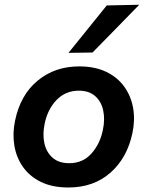

<svg xmlns="http://www.w3.org/2000/svg" viewBox="-20 -798 638 830"><path d="M275.5 12.5Q206 12.5 157 -11.5Q108 -35.5 79.2 -76.5Q50.5 -117.5 42 -169Q33.5 -220.5 45 -276Q68 -387.5 142.5 -449.2Q217 -511 322.5 -511Q390 -511 439 -487.5Q488 -464 517.2 -423.2Q546.5 -382.5 555.5 -330.8Q564.5 -279 552.5 -223Q530 -115.5 457.5 -51.5Q385 12.5 275.5 12.5ZM279.5 -92.5Q338 -92.5 375.2 -134.2Q412.5 -176 424.5 -235.5Q434.5 -281.5 426.2 -320.2Q418 -359 391.5 -382.5Q365 -406 321 -406Q263 -406 224.2 -365.5Q185.5 -325 173 -263Q163.5 -218 171.8 -179.2Q180 -140.5 207 -116.5Q234 -92.5 279.5 -92.5ZM276 -569.5Q318 -621.5 359 -672.2Q400 -723 441.5 -774.5L582 -777.5Q530 -724 479.5 -672.5Q429 -621 380 -571Z"/></svg>

Font: Commissioner SemiBold
Style: Italic
Weight: 600
Italic angle: -12°
Designer: Kostas Bartsokas
Foundry: Kostas Bartsokas
Version: Version 1.000; ttfautohint (v1.8.3)